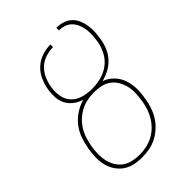

<svg xmlns="http://www.w3.org/2000/svg" viewBox="-218 -831 936 936"><g transform="rotate(-45 250.0 -363.5)"><path d="M197 8Q169 8 143 2Q117 -4 96.5 -18.5Q76 -33 62 -54.5Q48 -76 42 -101.5Q36 -127 37 -154Q38 -181 42 -208L43 -211Q48 -241 58.5 -270.5Q69 -300 88.5 -325Q108 -350 135.5 -368Q163 -386 193 -394Q169 -401 149 -416Q129 -431 117.5 -452.5Q106 -474 104.5 -499.5Q103 -525 107 -551Q112 -580 124.5 -608.5Q137 -637 160 -658Q183 -679 212 -688.5Q241 -698 270 -698V-680Q245 -680 218.5 -671.5Q192 -663 172 -644Q152 -625 141 -599.5Q130 -574 126 -549Q126 -549 126 -549Q126 -549 126 -549Q121 -518 126.5 -488Q132 -458 152 -437.5Q172 -417 201 -409Q230 -401 261 -401Q291 -401 322 -408.5Q353 -416 379.5 -435.5Q406 -455 421.5 -484Q437 -513 442 -543Q442 -543 442 -543Q442 -543 442 -543Q445 -563 446.5 -583Q448 -603 445.5 -622.5Q443 -642 436 -659.5Q429 -677 416.5 -690.5Q404 -704 386 -710.5Q368 -717 348 -717V-735Q370 -735 391.5 -728.5Q413 -722 428.5 -707.5Q444 -693 452.5 -673Q461 -653 464.5 -631Q468 -609 466.5 -586Q465 -563 461 -540Q457 -515 446.5 -490Q436 -465 417 -444.5Q398 -424 373.5 -411Q349 -398 323 -392Q352 -382 373.5 -360Q395 -338 405 -309.5Q415 -281 415.5 -249Q416 -217 410 -185V-182Q406 -157 397.5 -132Q389 -107 375 -84.5Q361 -62 340.5 -43.5Q320 -25 296.5 -13Q273 -1 247.5 3.5Q222 8 197 8ZM197 -10Q220 -10 243 -14.5Q266 -19 288 -30Q310 -41 328 -58Q346 -75 359 -96Q372 -117 379.5 -139.5Q387 -162 391 -185V-188Q395 -212 396 -236.5Q397 -261 391.5 -283.5Q386 -306 374.5 -326Q363 -346 344.5 -359.5Q326 -373 303 -378Q280 -383 255 -383Q233 -383 209.5 -378.5Q186 -374 164.5 -363Q143 -352 124.5 -335Q106 -318 93 -297Q80 -276 73 -253.5Q66 -231 62 -209L61 -205Q57 -181 56.5 -156.5Q56 -132 61 -109.5Q66 -87 78 -67Q90 -47 108 -34Q126 -21 149.5 -15.5Q173 -10 197 -10Z"/></g></svg>

Font: Iosevka SS04 Thin
Style: Italic
Weight: 100
Italic angle: -9°
Monospace: yes
Designer: Belleve Invis
Foundry: Belleve Invis
Version: Version 19.0.0; ttfautohint (v1.8.4)